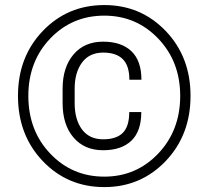

<svg xmlns="http://www.w3.org/2000/svg" viewBox="-20 -741 839 771"><path d="M547.4 -291Q547.4 -213.9 507.3 -175.8Q467.3 -137.7 394 -137.7Q318.8 -137.7 275.1 -189Q231.4 -240.2 231.4 -326.7V-384.8Q231.4 -470.7 275.1 -522.2Q318.8 -573.7 394 -573.7Q467.3 -573.7 507.6 -535.4Q547.9 -497.1 547.9 -420.9H499.5Q499.5 -477.1 473.1 -503.4Q446.8 -529.8 394 -529.8Q338.9 -529.8 309.3 -489.7Q279.8 -449.7 279.8 -385.3V-326.7Q279.8 -260.7 309.3 -221.2Q338.9 -181.6 394 -181.6Q447.3 -181.6 473.1 -207.5Q499 -233.4 499 -291ZM93.8 -356Q93.8 -216.8 181.6 -124.3Q269.5 -31.7 398.9 -31.7Q527.3 -31.7 615.5 -124.5Q703.6 -217.3 703.6 -356Q703.6 -493.7 615.5 -585.9Q527.3 -678.2 398.9 -678.2Q269.5 -678.2 181.6 -586.2Q93.8 -494.1 93.8 -356ZM52.2 -356Q52.2 -512.7 151.9 -616.7Q251.5 -720.7 398.9 -720.7Q545.4 -720.7 645.3 -616.7Q745.1 -512.7 745.1 -356Q745.1 -198.7 645.3 -94.2Q545.4 10.3 398.9 10.3Q251.5 10.3 151.9 -94Q52.2 -198.2 52.2 -356Z"/></svg>

Font: Franko
Style: Light
Weight: 300
Designer: Google
Version: Version 1.200310; 2013